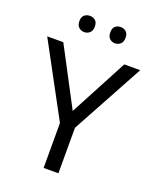

<svg xmlns="http://www.w3.org/2000/svg" viewBox="-164 -1003 894 1098"><g transform="rotate(20 283.0 -454.0)"><path d="M283 -363 469 -714H566L328 -277V0H238V-273L0 -714H98ZM143 -859Q143 -885 157 -896.5Q171 -908 190 -908Q209 -908 223 -896.5Q237 -885 237 -859Q237 -834 223 -821.5Q209 -809 190 -809Q171 -809 157 -821.5Q143 -834 143 -859ZM331 -859Q331 -885 344.5 -896.5Q358 -908 377 -908Q396 -908 410 -896.5Q424 -885 424 -859Q424 -834 410 -821.5Q396 -809 377 -809Q358 -809 344.5 -821.5Q331 -834 331 -859Z"/></g></svg>

Font: Noto Sans Sora Sompeng
Style: Regular
Weight: 400
Designer: Monotype Design Team. David Williams.
Foundry: Monotype Imaging Inc.
Version: Version 2.101